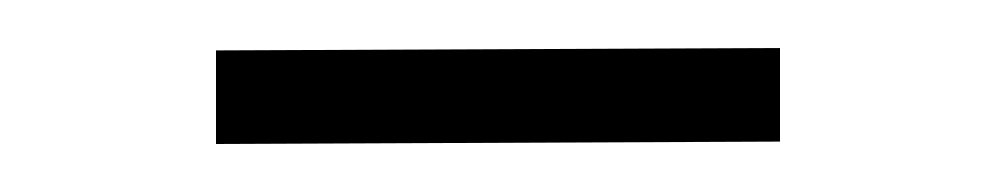

<svg xmlns="http://www.w3.org/2000/svg" viewBox="-20 -299 415 80"><path d="M305 -279 70 -278V-239L305 -240Z"/></svg>

Font: United Sans Thin
Style: Regular
Weight: 100
Designer: Pablo Impallari, Rodrigo Fuenzalida (Modified by Dan O. Williams)
Version: Version 1.000;PS 001.000;hotconv 1.0.88;makeotf.lib2.5.64775